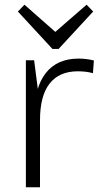

<svg xmlns="http://www.w3.org/2000/svg" viewBox="-20 -796 419 816"><path d="M90 -540H125L150 -346V0H90ZM126 -305Q126 -424 174.5 -485.5Q223 -547 314 -547Q330 -547 346.5 -545Q363 -543 379 -539L375 -485Q346 -493 311 -493Q232 -493 191 -441Q150 -389 150 -285ZM376 -747 229 -588H203L56 -747L84 -776L227 -650H203L348 -776Z"/></svg>

Font: Pathway Extreme 8pt Thin
Style: Regular
Weight: 100
Designer: Eduardo Rodriguez Tunni
Foundry: Eduardo Rodriguez Tunni
Version: Version 1.000